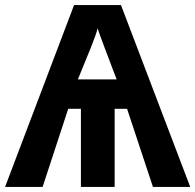

<svg xmlns="http://www.w3.org/2000/svg" viewBox="-20 -737 770 757"><path d="M457 -717 730 0H583L481 -308H432V0H299V-308H249L148 0H0L272 -717ZM365 -626Q363 -616 355.5 -595Q348 -574 338.5 -550Q329 -526 319.5 -503.5Q310 -481 305 -468L287 -424H440L423 -468Q418 -482 409.5 -504Q401 -526 392 -550Q383 -574 375.5 -594.5Q368 -615 365 -626Z"/></svg>

Font: RS Noto Sans
Style: Bold
Weight: 700
Designer: Monotype Design Team
Foundry: Monotype Imaging Inc.
Version: Version 3.10